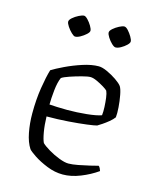

<svg xmlns="http://www.w3.org/2000/svg" viewBox="-107 -771 678 843"><g transform="rotate(15 232.0 -349.0)"><path d="M259 0Q223 0 187 -14.5Q151 -29 125.5 -46Q100 -63 94 -71Q77 -97 69 -138.5Q61 -180 61 -225Q61 -288 69.5 -341.5Q78 -395 88 -428Q107 -440 142.5 -457Q178 -474 218 -487Q258 -500 290 -500Q306 -500 329 -489.5Q352 -479 372.5 -465Q393 -451 401 -440Q408 -429 413 -402.5Q418 -376 420 -348Q422 -320 420 -303Q412 -292 398 -280.5Q384 -269 370.5 -260Q357 -251 350 -247Q340 -244 305.5 -239.5Q271 -235 223 -231.5Q175 -228 125 -228Q126 -189 131.5 -157.5Q137 -126 144 -112Q155 -101 178.5 -87Q202 -73 228 -63Q254 -53 271 -53Q288 -53 314.5 -58Q341 -63 366 -69Q391 -75 402 -78Q406 -76 409.5 -68.5Q413 -61 414 -57Q380 -33 338.5 -16.5Q297 0 259 0ZM205 -279Q249 -279 293 -283.5Q337 -288 359 -296Q361 -312 360 -333.5Q359 -355 356.5 -374.5Q354 -394 349 -405Q345 -410 329.5 -419.5Q314 -429 296.5 -437Q279 -445 267 -445Q255 -445 228.5 -438Q202 -431 177 -422.5Q152 -414 142 -407Q132 -385 128 -347Q124 -309 124 -282Q138 -281 159.5 -280Q181 -279 205 -279ZM339 -599Q332 -599 321 -609.5Q310 -620 301.5 -633.5Q293 -647 293 -655Q293 -663 304.5 -673Q316 -683 330.5 -690.5Q345 -698 353 -698Q361 -698 371 -687Q381 -676 389 -662.5Q397 -649 397 -641Q397 -634 386.5 -624Q376 -614 362.5 -606.5Q349 -599 339 -599ZM155 -599Q149 -599 138 -609.5Q127 -620 118 -633.5Q109 -647 109 -655Q109 -663 120.5 -673Q132 -683 147 -690.5Q162 -698 170 -698Q177 -698 187.5 -687Q198 -676 206 -662.5Q214 -649 214 -641Q214 -634 203 -624Q192 -614 178.5 -606.5Q165 -599 155 -599Z"/></g></svg>

Font: Texturina Thin
Style: Regular
Weight: 100
Designer: Guillermo Torres Carreño
Foundry: Omnibus-Type
Version: Version 1.002; ttfautohint (v1.8.3)